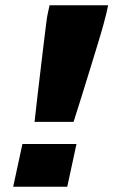

<svg xmlns="http://www.w3.org/2000/svg" viewBox="-20 -708 430 728"><path d="M111 -246Q117 -301 123.5 -356Q130 -411 136 -461.5Q142 -512 147 -553Q152 -594 155.5 -621.5Q159 -649 161 -656L168 -688H390L383 -656Q381 -647 373 -617.5Q365 -588 352 -545.5Q339 -503 323.5 -452.5Q308 -402 291.5 -349Q275 -296 259 -246ZM30 0 65 -162H270L235 0Z"/></svg>

Font: Saira SemiExpanded ExtraBold
Style: Italic
Weight: 800
Width: 6
Italic angle: -12°
Designer: Hector Gatti with collaboration of the Omnibus-Type team
Foundry: Omnibus-Type
Version: Version 1.101